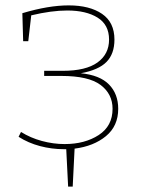

<svg xmlns="http://www.w3.org/2000/svg" viewBox="-20 -548 531 713"><path d="M257 4 250 145H233L226 6H217Q172 6 128.5 -5.5Q85 -17 49 -40L58 -58Q93 -36 135.5 -24.5Q178 -13 220 -13Q295 -13 346.5 -46.5Q398 -80 398 -144Q398 -199 353.5 -232.5Q309 -266 208 -266H144V-285H213Q299 -285 342 -316Q385 -347 385 -401Q385 -456 342.5 -482.5Q300 -509 230 -509Q171 -509 96 -491L85 -395H66L63 -499Q160 -528 235 -528Q313 -528 359 -496.5Q405 -465 405 -401Q405 -348 375.5 -318Q346 -288 280 -276Q351 -269 385 -234Q419 -199 419 -144Q419 -80 373.5 -42.5Q328 -5 257 4Z"/></svg>

Font: Bitter Pro Thin
Style: Regular
Weight: 250
Designer: Sol Matas, and Bitter project Authors
Foundry: Sol Matas
Version: Version 1.010